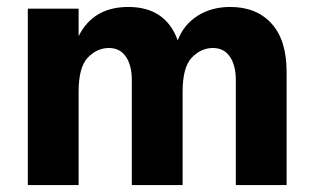

<svg xmlns="http://www.w3.org/2000/svg" viewBox="-20 -532 899 552"><path d="M206 -507V-428Q248 -512 349 -512Q456 -512 491 -416Q508 -461 548 -486.5Q588 -512 642 -512Q717 -512 760.5 -464.5Q804 -417 804 -325V0H658V-301Q658 -344 641 -369Q624 -394 592 -394Q558 -394 531.5 -366.5Q505 -339 505 -268V0H359V-301Q359 -344 342 -369Q325 -394 293 -394Q259 -394 232.5 -366.5Q206 -339 206 -268V0H60V-507Z"/></svg>

Font: Hind Bold
Style: Regular
Weight: 700
Designer: Manushi Parikh, Satya Rajpurohit
Foundry: Indian Type Foundry
Version: Version 1.201;PS 1.0;hotconv 1.0.78;makeotf.lib2.5.61930; tt